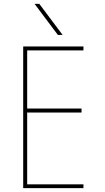

<svg xmlns="http://www.w3.org/2000/svg" viewBox="-20 -970 540 990"><path d="M120.1 -710V-410.2H400.4V-389.6H120.1V-19.5H410.2V0H99.6V-730.5H410.2V-710ZM278.3 -790 158.2 -950.2H182.6L302.7 -790Z"/></svg>

Font: Mgen+ 1mn thin
Style: Regular
Weight: 100
Designer: [Source Han Sans]
Ryoko NISHIZUKA  (kana & ideographs); Paul D. Hunt (Latin, Greek & Cyrillic); Wenlong ZHANG  (bopomofo
Version: Version 1.059.20150602